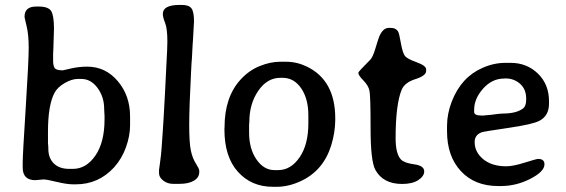

<svg xmlns="http://www.w3.org/2000/svg" viewBox="-20 -734 2251 764"><path d="M255.4 -62H270Q323.2 -62 359.6 -115Q396 -168 396 -259.3V-274.9L395.5 -280.3L395 -290.5Q394.5 -295.9 394.5 -300.8Q394.5 -348.1 368.2 -384Q341.8 -419.9 303.7 -419.9H289.6Q265.6 -419.9 237.1 -403.3Q208.5 -386.7 196.8 -364.3Q170.9 -315.4 170.9 -210V-165Q172.4 -150.4 172.4 -140.6Q172.4 -105.5 194.1 -83.7Q215.8 -62 255.4 -62ZM191.4 -491.2Q191.4 -472.7 197.5 -463.4Q203.6 -454.1 230 -454.1Q230.5 -454.1 262 -461.4Q293.5 -468.8 327.1 -468.8Q399.9 -468.8 448.7 -411.1Q497.6 -353.5 497.6 -270.5V-235.4Q497.6 -194.3 481.4 -148.4Q464.8 -102.5 434.6 -68.8Q372.6 -0.5 281.7 -0.5H271Q245.6 -0.5 205.6 -10.3Q165.5 -20 153.3 -20L120.6 -17.1Q70.3 -17.1 70.3 -67.4V-87.4Q70.3 -117.2 82.3 -304.7Q94.2 -492.2 94.2 -543.9Q94.2 -595.7 85.9 -629.9Q77.6 -664.1 77.6 -667Q77.6 -708 124 -708H133.8Q173.3 -708 184.1 -689.2Q194.8 -670.4 194.8 -619.6L192.4 -542L191.4 -520Z M627.9 -678.7Q627.9 -714.4 694.8 -714.4H703.6Q731.4 -714.4 741.7 -700.9Q752 -687.5 752 -648.9L748 -576.2Q746.6 -559.1 746.6 -557.6L745.6 -539.1Q744.6 -521 743.7 -502.4L742.2 -483.9L740.7 -456.1Q732.9 -307.6 732.9 -237.1Q732.9 -166.5 739.3 -135.7Q745.6 -105 759.3 -83.5Q772.9 -62 772.9 -55.2V-49.3Q772.9 -27.8 751.7 -15.1Q730.5 -2.4 694.3 -2.4H668.9Q646.5 -2.4 629.6 -15.4Q612.8 -28.3 612.8 -44.9V-58.1L615.7 -78.6Q621.6 -121.1 622.8 -142.3Q624 -163.6 627 -201.4Q629.9 -239.3 636.5 -363Q643.1 -486.8 643.1 -496.1L645 -532.7L646 -568.8Q646 -620.6 637 -642.8Q627.9 -665 627.9 -678.7Z M971.2 -206.1Q971.2 -142.1 1000.5 -99.6Q1029.8 -57.1 1072.3 -57.1H1086.9Q1137.2 -57.1 1172.1 -107.9Q1207 -158.7 1207 -243.2V-275.4Q1207 -340.8 1178.5 -382.6Q1149.9 -424.3 1105 -424.3H1095.2Q1043 -424.3 1007.6 -372.6Q972.2 -320.8 972.2 -249L971.2 -237.8ZM1081.5 9.3H1065.9Q980.5 9.3 926.8 -50.3Q873 -109.9 873 -219.2L873.5 -227.5Q873.5 -347.7 937 -417Q970.2 -453.6 1012.9 -470.9Q1055.7 -488.3 1094.2 -488.3H1118.2Q1161.1 -488.3 1200.7 -469.2Q1314 -414.6 1314 -263.2V-255.4Q1313.5 -206.1 1297.9 -155.3Q1266.6 -55.2 1177.7 -13.7Q1128.4 9.3 1081.5 9.3Z M1668 -52.2Q1668 -32.7 1644.3 -17.3Q1620.6 -2 1580.1 -2Q1504.4 -2 1473.6 -58.1Q1454.6 -93.3 1454.6 -222.7Q1454.6 -352.1 1450.2 -373Q1445.8 -394 1425.8 -414.1Q1405.8 -434.1 1405.8 -444.8Q1405.8 -448.7 1453.1 -496.1Q1463.4 -506.3 1473.9 -541.5Q1484.4 -576.7 1488.8 -587.9Q1503.4 -623 1527.3 -623H1535.2Q1556.2 -623 1564.9 -606.9Q1568.4 -600.6 1575.4 -561.3Q1582.5 -522 1591.8 -510.7Q1601.1 -499.5 1638.4 -486.1Q1675.8 -472.7 1675.8 -457.5V-452.1Q1675.8 -432.6 1633.1 -419.2Q1590.3 -405.8 1578.1 -376.5Q1554.2 -317.4 1554.2 -184.1Q1554.2 -121.6 1575.7 -99.1Q1588.9 -85.4 1628.4 -80.1Q1668 -74.7 1668 -52.2Z M1866.7 -296.9V-289.1Q1866.7 -274.4 1893.6 -274.4H1905.3L1908.2 -274.9L1932.1 -276.9Q1969.7 -282.2 1981 -282.2Q2034.2 -282.2 2061 -302.2Q2073.7 -312 2073.7 -336.9V-342.3Q2073.7 -378.9 2049.6 -400.4Q2025.4 -421.9 1991.7 -421.9H1988.3L1985.4 -421.4Q1938 -421.4 1902.3 -381.3Q1866.7 -341.3 1866.7 -296.9ZM1973.1 6.3H1962.4Q1869.1 6.3 1814 -53Q1758.8 -112.3 1758.8 -211.4V-232.9Q1758.8 -280.3 1777.3 -329.1Q1814.9 -426.8 1899.9 -463.9Q1944.8 -483.9 1991.2 -483.9H2012.2Q2076.2 -483.9 2120.4 -441.2Q2164.6 -398.4 2164.6 -331.1V-321.3Q2164.6 -273.4 2126.5 -253.4Q2100.1 -239.3 2003.4 -225.1Q1906.7 -210.9 1897.9 -208Q1868.7 -197.8 1868.7 -168.9Q1868.7 -128.9 1902.8 -100.6Q1937 -72.3 1994.6 -72.3Q2021.5 -72.3 2067.9 -86.9Q2114.3 -101.6 2121.6 -101.6Q2146.5 -101.6 2146.5 -80.1Q2146.5 -51.3 2090.3 -22.5Q2034.2 6.3 1973.1 6.3Z"/></svg>

Font: Averia Gruesa Libre
Style: Regular
Weight: 500
Italic angle: -1.70001°
Version: Version 1.001